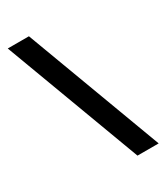

<svg xmlns="http://www.w3.org/2000/svg" viewBox="-180 -793 755 872"><g transform="rotate(-30 197.5 -357.0)"><path d="M120 -715 387 1H276L9 -715Z"/></g></svg>

Font: Noto Sans Gujarati SemiCondensed SemiBold
Style: Regular
Weight: 600
Width: 4
Designer: Jelle Bosma - Monotype Design Team, Universal Thirst
Foundry: Monotype Imaging Inc.
Version: Version 2.106; ttfautohint (v1.8.4.7-5d5b)